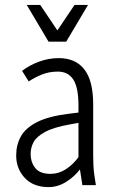

<svg xmlns="http://www.w3.org/2000/svg" viewBox="-20 -755 467 783"><path d="M46 -121Q46 -164 65 -198.5Q84 -233 131 -257Q178 -281 260 -291L300 -296V-324Q300 -398 279 -430.5Q258 -463 216 -463Q181 -463 152 -451.5Q123 -440 97 -423L70 -466Q100 -489 139 -503.5Q178 -518 220 -518Q288 -518 324 -472Q360 -426 360 -329V-122Q360 -97 361 -79Q362 -61 365 -39L371 0H316L306 -64Q284 -35 250 -13.5Q216 8 178 8Q116 8 81 -29.5Q46 -67 46 -121ZM105 -128Q105 -93 124 -69.5Q143 -46 186 -46Q219 -46 248 -64.5Q277 -83 300 -114V-254L267 -248Q199 -236 164 -217Q129 -198 117 -175.5Q105 -153 105 -128ZM339 -735 250 -585H178L89 -735H144L214 -631L284 -735Z"/></svg>

Font: Radio Canada Condensed Light
Style: Regular
Weight: 300
Width: 3
Designer: Charles Daoud, Etienne Aubert Bonn, Alexandre Saumier Demers, Jacques Le Bailly
Foundry: Radio-Canada
Version: Version 2.104; ttfautohint (v1.8.4.7-5d5b);gftools[0.9.28.de